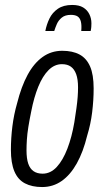

<svg xmlns="http://www.w3.org/2000/svg" viewBox="-20 -743 422 775"><path d="M150 12Q109 12 80.5 -3Q52 -18 38 -51.5Q24 -85 24 -138Q24 -185 30 -233Q36 -281 49 -326Q66 -394 91.5 -441Q117 -488 152 -513Q187 -538 231 -538Q273 -538 301 -523Q329 -508 343.5 -475Q358 -442 358 -386Q358 -339 352 -290Q346 -241 332 -196Q316 -130 290 -83.5Q264 -37 229 -12.5Q194 12 150 12ZM152 -42Q184 -42 209 -69Q234 -96 252 -143Q270 -190 280 -249Q285 -281 288.5 -306Q292 -331 293.5 -351.5Q295 -372 295 -390Q295 -423 287.5 -443.5Q280 -464 266 -474Q252 -484 230 -484Q200 -484 176 -460Q152 -436 134.5 -393Q117 -350 106 -293Q99 -259 94.5 -231Q90 -203 88.5 -179.5Q87 -156 87 -136Q87 -103 94 -82.5Q101 -62 115.5 -52Q130 -42 152 -42ZM271 -723Q299 -723 315.5 -713Q332 -703 340.5 -686Q349 -669 349 -649Q349 -642 348.5 -634.5Q348 -627 346 -618H308Q310 -641 306.5 -655.5Q303 -670 293.5 -676.5Q284 -683 266 -683Q243 -683 229.5 -672Q216 -661 209.5 -646Q203 -631 199 -618H163Q168 -644 179.5 -668Q191 -692 213.5 -707.5Q236 -723 271 -723Z"/></svg>

Font: Archivo ExtraCondensed Light
Style: Italic
Weight: 300
Width: 2
Italic angle: -10°
Designer: Hector Gatti
Foundry: Omnibus-Type
Version: Version 2.001